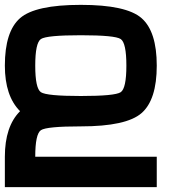

<svg xmlns="http://www.w3.org/2000/svg" viewBox="-20 -645 790 790"><path d="M500 -375Q500 -468.8 476.6 -484.4Q453.1 -500 312.5 -500Q171.9 -500 148.4 -484.4Q125 -468.8 125 -375Q125 -281.2 148.4 -265.6Q171.9 -250 312.5 -250Q453.1 -250 476.6 -265.6Q500 -281.2 500 -375ZM312.5 -625Q500 -625 562.5 -570.3Q625 -515.6 625 -375Q625 -234.4 562.5 -179.7Q500 -125 312.5 -125Q171.9 -125 148.4 -109.4Q125 -93.8 125 0H625V125H0V0Q0 -125 62.5 -187.5Q0 -250 0 -375Q0 -515.6 62.5 -570.3Q125 -625 312.5 -625Z"/></svg>

Font: CraftyPE
Style: Regular
Weight: 400
Designer: Erek Butcher
Foundry: Haunted Coop
Version: Version 0.018;April 4, 2024;FontCreator 15.0.0.2962 64-bit